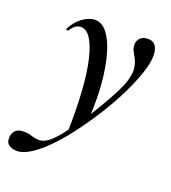

<svg xmlns="http://www.w3.org/2000/svg" viewBox="-195 -490 770 865"><g transform="rotate(20 190.0 -57.5)"><path d="M-16 281Q-39 281 -55.5 269.5Q-72 258 -68 227Q-60 188 -16 188Q5 188 23 194Q41 200 59.5 200.5Q78 201 100 187Q122 172 151.5 135.5Q181 99 213 52Q245 5 273.5 -43.5Q302 -92 322.5 -133Q343 -174 348 -198Q357 -231 353 -253.5Q349 -276 341 -291.5Q333 -307 325.5 -320.5Q318 -334 318 -351Q318 -371 331.5 -383.5Q345 -396 368 -396Q392 -396 404 -379.5Q416 -363 416 -331Q416 -298 399.5 -248.5Q383 -199 355 -141.5Q327 -84 290.5 -25Q254 34 213.5 89Q173 144 131.5 187.5Q90 231 52 256Q14 281 -16 281ZM170 128Q176 -99 147 -221Q118 -343 65 -343Q52 -343 39.5 -334.5Q27 -326 18 -310Q16 -306 10.5 -307.5Q5 -309 6 -313Q25 -351 56 -373Q87 -395 114 -395Q148 -395 173.5 -362Q199 -329 215.5 -271Q232 -213 238.5 -138Q245 -63 240 23Z"/></g></svg>

Font: Cormorant Garamond Light SemiBold
Style: Italic
Weight: 600
Italic angle: -10°
Version: Version 4.001